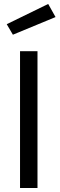

<svg xmlns="http://www.w3.org/2000/svg" viewBox="-20 -948 300 968"><path d="M81 0V-690H169V0ZM45 -773 14 -826 223 -928 260 -862Z"/></svg>

Font: Cairo Play Medium
Style: Regular
Weight: 500
Version: Version 3.119